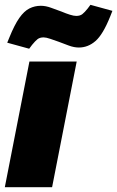

<svg xmlns="http://www.w3.org/2000/svg" viewBox="-20 -776 486 796"><path d="M0 0 102 -521H298L196 0ZM101 -574 10 -599 19 -621Q40 -673 60 -701.5Q80 -730 102 -741Q124 -752 149 -752Q170 -752 192.5 -743.5Q215 -735 235 -728Q254 -720 270 -715Q286 -710 296 -710Q312 -710 321.5 -717.5Q331 -725 343 -740L355 -756L446 -731L437 -708Q407 -633 376 -606Q345 -579 307 -579Q287 -579 265.5 -587Q244 -595 223 -603Q206 -609 188.5 -615Q171 -621 161 -621Q145 -621 135.5 -613.5Q126 -606 113 -590Z"/></svg>

Font: REM ExtraBold
Style: Italic
Weight: 800
Italic angle: -11°
Designer: Octavio Pardo
Foundry: Ashler Design
Version: Version 1.005;gftools[0.9.28]